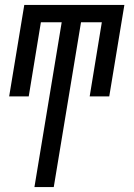

<svg xmlns="http://www.w3.org/2000/svg" viewBox="-20 -540 540 775"><path d="M119 215 229 -450H145L96 -151H17L78 -520H482L421 -151H342L391 -450H307L197 215Z"/></svg>

Font: Iosevka Term Oblique
Style: Regular
Weight: 400
Italic angle: -9°
Monospace: yes
Designer: Belleve Invis
Foundry: Belleve Invis
Version: Version 31.4.0